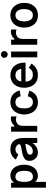

<svg xmlns="http://www.w3.org/2000/svg" viewBox="1541 -2362 1009 4131"><g transform="rotate(-90 2045.5 -296.5)"><path d="M566.7 -285.4Q566.7 -163.5 510.4 -78.1Q479.2 -34.4 431.8 -9.9Q384.4 14.6 330.2 14.6Q289.6 14.6 255.7 -0.5Q221.9 -15.6 197.9 -43.8V187.5H72.9V-562.5H179.2V-494.8Q202.1 -533.3 242.7 -555.2Q283.3 -577.1 331.2 -577.1Q395.8 -577.1 444.8 -547.4Q493.8 -517.7 525 -461.5Q566.7 -383.3 566.7 -285.4ZM435.4 -272.9Q437.5 -353.1 414.1 -403.6Q390.6 -454.2 332.3 -466.7Q318.8 -469.8 305.2 -469.8Q246.9 -469.8 222.4 -418.8Q197.9 -367.7 197.9 -272.9Q197.9 -193.8 223.4 -143.2Q249 -92.7 304.2 -92.7Q374 -92.7 405.7 -142.2Q437.5 -191.7 435.4 -272.9Z M1093.8 -486.5Q1122.9 -443.8 1132.8 -395.8Q1142.7 -347.9 1142.7 -281.2V0H1034.4V-105.2Q1000 -47.9 945.3 -16.7Q890.6 14.6 828.1 14.6Q767.7 14.6 720.3 -21.4Q672.9 -57.3 657.3 -115.6Q650 -144.8 650 -170.8Q650 -236.5 695.8 -271.4Q741.7 -306.2 833.3 -325Q1001 -350 1006.2 -376Q1007.3 -380.2 1007.3 -387.5Q1007.3 -418.8 972.9 -443.8Q938.5 -468.8 899 -468.8Q856.2 -466.7 832.3 -452.6Q808.3 -438.5 788.5 -406.3L678.1 -459.4L695.8 -485.4Q732.3 -530.2 782.8 -554.2Q833.3 -578.1 891.7 -578.1Q960.4 -578.1 1008.9 -556.8Q1057.3 -535.4 1093.8 -486.5ZM1015.6 -256.2 916.7 -239.6Q863.5 -228.1 837 -219.3Q810.4 -210.4 796.4 -193.8Q782.3 -177.1 782.3 -145.8Q786.5 -121.9 806.8 -108.3Q827.1 -94.8 855.2 -94.8Q870.8 -94.8 879.2 -96.9Q934.4 -106.3 971.4 -151Q1008.3 -195.8 1015.6 -256.2Z M1560.4 -567.7Q1580.2 -567.7 1606.3 -562.5V-442.7Q1575 -458.3 1541.7 -458.3Q1485.4 -458.3 1442.7 -420.8Q1420.8 -401 1413 -376.6Q1405.2 -352.1 1403.1 -317.7V0H1278.1V-562.5H1387.5V-492.7H1406.3Q1436.5 -529.2 1476 -548.4Q1515.6 -567.7 1560.4 -567.7Z M2017.7 -147.9Q2002.1 -121.9 1973.4 -107.3Q1944.8 -92.7 1913.5 -92.7Q1881.3 -92.7 1852.6 -106.8Q1824 -120.8 1807.3 -147.9Q1793.8 -169.8 1786.5 -205.2Q1779.2 -240.6 1779.2 -280.2Q1779.2 -320.8 1786.5 -356.8Q1793.8 -392.7 1807.3 -414.6Q1822.9 -440.6 1851.6 -455.2Q1880.2 -469.8 1911.5 -469.8Q1943.8 -469.8 1972.4 -455.7Q2001 -441.7 2017.7 -414.6Q2031.3 -392.7 2038.5 -356.2L2165.6 -377.1Q2150 -437.5 2113.5 -484.9Q2077.1 -532.3 2021.9 -556.2Q1969.8 -578.1 1911.5 -578.1Q1853.1 -578.1 1803.1 -556.2Q1729.2 -522.9 1688.5 -445.8Q1647.9 -368.8 1647.9 -278.1Q1647.9 -187.5 1688.5 -112Q1729.2 -36.5 1803.1 -6.2Q1852.1 15.6 1912.5 15.6Q1971.9 15.6 2021.9 -6.2Q2071.9 -26 2108.9 -70.3Q2145.8 -114.6 2161.5 -169.8L2038.5 -204.2Q2032.3 -171.9 2017.7 -147.9Z M2555.2 -100Q2530.2 -93.8 2503.1 -93.8Q2461.5 -93.8 2427.1 -109.4Q2361.5 -144.8 2354.2 -251H2761.5Q2762.5 -259.4 2762.5 -277.1Q2762.5 -353.1 2734.9 -420.3Q2707.3 -487.5 2655.2 -526Q2620.8 -551 2578.6 -564.1Q2536.5 -577.1 2491.7 -577.1Q2413.5 -577.1 2350 -540.6Q2286.5 -501 2254.7 -432.3Q2222.9 -363.5 2222.9 -279.2Q2222.9 -186.5 2264.1 -110.9Q2305.2 -35.4 2380.2 -6.2Q2428.1 14.6 2493.8 14.6Q2538.5 14.6 2584.4 3.1Q2678.1 -26 2743.8 -122.9L2652.1 -182.3Q2630.2 -149 2607.8 -128.6Q2585.4 -108.3 2555.2 -100ZM2491.7 -468.8Q2509.4 -468.8 2532.3 -463.5Q2574 -454.2 2598.4 -422.4Q2622.9 -390.6 2628.1 -343.8H2358.3Q2369.8 -415.6 2411.5 -443.8Q2445.8 -468.8 2491.7 -468.8Z M2877.1 -562.5V1H3002.1V-562.5ZM2866.7 -708.3Q2866.7 -738.5 2888 -759.9Q2909.4 -781.2 2939.6 -781.2Q2969.8 -781.2 2991.1 -759.9Q3012.5 -738.5 3012.5 -708.3Q3012.5 -678.1 2991.1 -656.8Q2969.8 -635.4 2939.6 -635.4Q2909.4 -635.4 2888 -656.8Q2866.7 -678.1 2866.7 -708.3Z M3430.2 -567.7Q3450 -567.7 3476 -562.5V-442.7Q3444.8 -458.3 3411.5 -458.3Q3355.2 -458.3 3312.5 -420.8Q3290.6 -401 3282.8 -376.6Q3275 -352.1 3272.9 -317.7V0H3147.9V-562.5H3257.3V-492.7H3276Q3306.2 -529.2 3345.8 -548.4Q3385.4 -567.7 3430.2 -567.7Z M3783.3 -578.1Q3704.2 -578.1 3643.8 -540.1Q3583.3 -502.1 3550.5 -434.4Q3517.7 -366.7 3517.7 -281.2Q3517.7 -191.7 3550 -124.5Q3582.3 -57.3 3642.2 -20.8Q3702.1 15.6 3783.3 15.6Q3864.6 15.6 3924.5 -21.9Q3984.4 -59.4 4016.7 -126.6Q4049 -193.8 4049 -281.2Q4049 -366.7 4015.6 -434.4Q3982.3 -502.1 3921.9 -540.1Q3861.5 -578.1 3783.3 -578.1ZM3783.3 -468.8Q3849 -468.8 3882.3 -417.2Q3915.6 -365.6 3915.6 -281.2Q3915.6 -196.9 3881.8 -145.3Q3847.9 -93.8 3783.3 -93.8Q3716.7 -93.8 3683.9 -145.8Q3651 -197.9 3651 -281.2Q3651 -366.7 3684.9 -417.7Q3718.8 -468.8 3783.3 -468.8Z"/></g></svg>

Font: Vladivostok Bold
Style: Regular
Weight: 700
Width: 4
Designer: Michael Sharanda
Foundry: Michael Sharanda
Version: Version 1.005